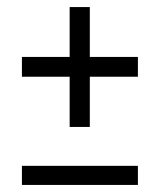

<svg xmlns="http://www.w3.org/2000/svg" viewBox="-20 -523 451 543"><path d="M177 -164V-306H42V-362H177V-503H234V-362H370V-306H234V-164ZM42 0V-54H370V0Z"/></svg>

Font: Alumni Sans Medium
Style: Regular
Weight: 500
Designer: Robert E. Leuschke
Foundry: Robert E. Leuschke
Version: Version 1.018